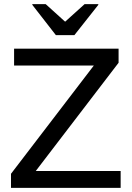

<svg xmlns="http://www.w3.org/2000/svg" viewBox="-20 -911 638 931"><path d="M33.3 0V-68.3L435 -593.3H48.3V-675H555V-606.7L153.3 -81.7H565V0ZM250.8 -740.8 136.7 -887.5V-890.8H201.7L295.8 -805.8L390 -890.8H456.7V-887.5L340.8 -740.8Z"/></svg>

Font: Funnel Display
Style: Regular
Weight: 400
Designer: NORD ID, Kristian Moeller
Foundry: Dicotype
Version: Version 1.000